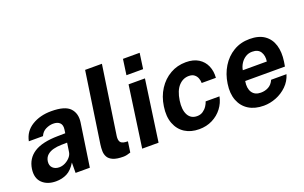

<svg xmlns="http://www.w3.org/2000/svg" viewBox="-87 -1129 2414 1525"><g transform="rotate(-20 1120.0 -366.5)"><path d="M173.5 10Q100.5 10 58 -31Q15.5 -72 26 -148Q38.5 -233 107.2 -277.2Q176 -321.5 309.5 -323L371.5 -324L376 -355Q381 -391.5 362 -410.2Q343 -429 304.5 -428.5Q274.5 -428 243.8 -413Q213 -398 197.5 -363H78Q94 -443 162.8 -485Q231.5 -527 326 -527Q441.5 -527 483.8 -482Q526 -437 515.5 -363.5L461.5 0H341L341.5 -87.5Q307.5 -31.5 266.2 -10.8Q225 10 173.5 10ZM235.5 -86Q261 -86 285.5 -98.2Q310 -110.5 327.5 -130.2Q345 -150 348.5 -172.5L360 -249L310 -248Q275.5 -247.5 244 -239.5Q212.5 -231.5 191.2 -212.8Q170 -194 165 -162.5Q160 -126.5 180.8 -106.2Q201.5 -86 235.5 -86Z M743 9Q687 9 656.2 -4.5Q625.5 -18 613 -40.2Q600.5 -62.5 600 -89.8Q599.5 -117 603.5 -145L692 -743H834L748 -163Q744 -134.5 753.2 -116.5Q762.5 -98.5 795 -95L817.5 -93.5L804.5 -3.5Q789 2 773 5.5Q757 9 743 9Z M986 -591 1004.5 -722.5H1145.5L1127 -591ZM904 0 977 -517H1115.5L1042.5 0Z M1384.5 10Q1314 10 1264 -22Q1214 -54 1191 -113.8Q1168 -173.5 1180.5 -256.5Q1192 -336.5 1231.5 -397.5Q1271 -458.5 1330.8 -492.8Q1390.5 -527 1463.5 -527Q1527.5 -527 1569.8 -500.5Q1612 -474 1631.5 -429Q1651 -384 1646.5 -328.5H1526.5Q1526.5 -349 1519 -369.2Q1511.5 -389.5 1494.2 -402.8Q1477 -416 1448.5 -416Q1399 -416 1362.8 -376.8Q1326.5 -337.5 1314.5 -257.5Q1303.5 -181.5 1327.2 -137.5Q1351 -93.5 1403.5 -93.5Q1432.5 -93.5 1453.5 -108Q1474.5 -122.5 1487.8 -142.8Q1501 -163 1506 -180.5H1623Q1612.5 -127 1579.5 -83.8Q1546.5 -40.5 1496.2 -15.2Q1446 10 1384.5 10Z M1930 10Q1855 10 1803.2 -22.2Q1751.5 -54.5 1728.8 -113.5Q1706 -172.5 1718 -252.5Q1729 -330 1767 -392.2Q1805 -454.5 1865.2 -490.8Q1925.5 -527 2002.5 -527Q2079.5 -527 2127 -493.8Q2174.5 -460.5 2192.5 -401.2Q2210.5 -342 2199 -264.5L2192.5 -225H1856.5Q1846.5 -165.5 1869.5 -130.5Q1892.5 -95.5 1943 -95.5Q1979 -95.5 2008.2 -111.5Q2037.5 -127.5 2053.5 -164H2183.5Q2167 -109 2127 -70Q2087 -31 2035 -10.5Q1983 10 1930 10ZM1868 -312H2071Q2078 -359 2057.8 -392Q2037.5 -425 1987 -425Q1955 -425 1929.8 -408.5Q1904.5 -392 1888.5 -366.2Q1872.5 -340.5 1868 -312Z"/></g></svg>

Font: Public Sans
Style: Bold Italic
Weight: 700
Italic angle: -8°
Designer: The Public Sans project authors (U.S. Web Design System). Libre Franklin designed by Pablo Impallari and Rodrigo Fuenzal
Version: Version 1.008; ttfautohint (v1.8.1) -l 8 -r 50 -G 200 -x 14 